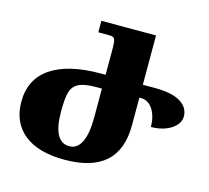

<svg xmlns="http://www.w3.org/2000/svg" viewBox="-104 -836 1054 967"><g transform="rotate(15 423.0 -352.0)"><path d="M25 -217Q25 -334 115 -395.5Q205 -457 375 -457H400V-597Q400 -628 395 -641Q390 -654 369 -654H309V-714H594V-457H658Q745 -457 790 -430Q835 -403 835 -355Q835 -330 815.5 -308.5Q796 -287 762.5 -274.5Q729 -262 688 -262Q688 -317 664.5 -353.5Q641 -390 602 -390H594V-245Q594 10 310 10Q172 10 98.5 -49.5Q25 -109 25 -217ZM400 -233V-385H371Q308 -385 278.5 -369.5Q249 -354 240 -321Q231 -288 231 -221Q231 -62 316 -62Q357 -62 378.5 -106Q400 -150 400 -233Z"/></g></svg>

Font: Noto Serif Georgian Black
Style: Regular
Weight: 900
Designer: Monotype Design team
Foundry: Monotype Imaging Inc.
Version: Version 1.000